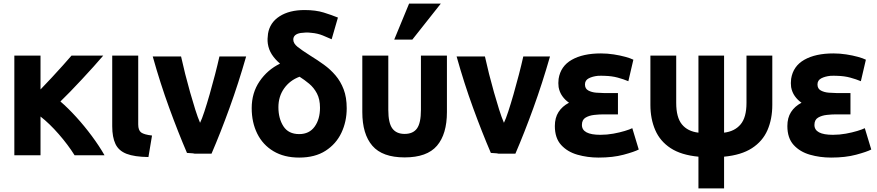

<svg xmlns="http://www.w3.org/2000/svg" viewBox="-20 -849 4890 1071"><path d="M206 17V-199Q256 -160 307.5 -101Q359 -42 396 17H563Q534 -34 492.5 -90Q451 -146 405 -196.5Q359 -247 317 -283Q340 -305 371.5 -337.5Q403 -370 437 -406.5Q471 -443 502.5 -478Q534 -513 556 -539H379Q361 -518 331.5 -485Q302 -452 269 -416.5Q236 -381 206 -350V-539H60V17Z M828 -93Q784 -98 767.5 -110Q751 -122 751 -155V-539H606V-173V-145Q606 -84 624 -46Q642 -8 686 9Q730 26 808 27Z M1096 -164Q1083 -194 1069 -238.5Q1055 -283 1040.5 -334Q1026 -385 1013 -436.5Q1000 -488 990 -534H832Q874 -384 924 -247Q974 -110 1023 4Q1031 5 1044.5 5.5Q1058 6 1065 8H1160Q1210 -108 1260 -246Q1310 -384 1353 -534H1204Q1194 -489 1179.5 -433Q1165 -377 1149.5 -323Q1134 -269 1120 -226.5Q1106 -184 1096 -164Z M1651 -421Q1678 -404 1704.5 -382Q1731 -360 1748 -327.5Q1765 -295 1765 -248Q1765 -184 1735 -142.5Q1705 -101 1649 -101Q1589 -101 1561 -144.5Q1533 -188 1533 -251Q1533 -311 1565 -356Q1597 -401 1651 -421ZM1542 -494Q1472 -460 1428 -395.5Q1384 -331 1384 -246Q1384 -166 1415 -103.5Q1446 -41 1505.5 -5.5Q1565 30 1649 30Q1737 30 1796 -8Q1855 -46 1884.5 -108.5Q1914 -171 1914 -245Q1914 -306 1897 -350.5Q1880 -395 1851.5 -428.5Q1823 -462 1787 -488Q1751 -514 1712 -538Q1663 -569 1639.5 -588Q1616 -607 1616 -628Q1616 -658 1657 -665Q1671 -667 1685.5 -667.5Q1700 -668 1716 -666Q1752 -663 1781 -651Q1810 -639 1830 -630L1865 -751Q1831 -765 1786 -779Q1741 -793 1679 -793Q1594 -793 1539.5 -758Q1485 -723 1475 -661Q1473 -647 1472.5 -633Q1472 -619 1474 -605Q1479 -572 1496.5 -545Q1514 -518 1542 -494Z M2237 29Q2362 29 2417.5 -36Q2473 -101 2473 -224V-539H2328V-236Q2328 -163 2306 -132.5Q2284 -102 2237 -102Q2191 -102 2168.5 -132.5Q2146 -163 2146 -236V-539H2001V-224Q2001 -101 2057 -36Q2113 29 2237 29ZM2280 -628 2439 -829H2262L2179 -628Z M2791 -164Q2778 -194 2764 -238.5Q2750 -283 2735.5 -334Q2721 -385 2708 -436.5Q2695 -488 2685 -534H2527Q2569 -384 2619 -247Q2669 -110 2718 4Q2726 5 2739.5 5.5Q2753 6 2760 8H2855Q2905 -108 2955 -246Q3005 -384 3048 -534H2899Q2889 -489 2874.5 -433Q2860 -377 2844.5 -323Q2829 -269 2815 -226.5Q2801 -184 2791 -164Z M3329 -97Q3226 -97 3226 -152Q3226 -181 3246.5 -193Q3267 -205 3295 -208Q3323 -211 3345 -211H3427V-330H3348Q3331 -330 3306 -332Q3281 -334 3262 -344Q3243 -354 3243 -378Q3243 -401 3264 -412Q3285 -423 3315 -426Q3333 -427 3353 -426Q3393 -425 3426 -416Q3459 -407 3485 -396L3513 -516Q3497 -524 3468 -532Q3439 -540 3403.5 -545.5Q3368 -551 3332 -551Q3232 -551 3169.5 -515.5Q3107 -480 3096 -409Q3093 -385 3096 -363Q3101 -335 3116.5 -313Q3132 -291 3154 -276Q3116 -256 3095.5 -224Q3075 -192 3075 -146Q3075 -79 3110 -40.5Q3145 -2 3201 14Q3257 30 3319 30Q3399 30 3458.5 14Q3518 -2 3543 -15L3507 -134Q3493 -127 3465 -118.5Q3437 -110 3401.5 -103.5Q3366 -97 3329 -97Z M4019 202V25Q4115 16 4174.5 -22.5Q4234 -61 4261 -123Q4288 -185 4288 -264V-539H4144V-275Q4144 -194 4111 -155Q4078 -116 4019 -109V-539H3876V-109Q3816 -116 3784 -155Q3752 -194 3752 -275V-539H3608V-264Q3608 -186 3635 -123.5Q3662 -61 3721 -22.5Q3780 16 3876 25V202Z M4626 -97Q4523 -97 4523 -152Q4523 -181 4543.5 -193Q4564 -205 4592 -208Q4620 -211 4642 -211H4724V-330H4645Q4628 -330 4603 -332Q4578 -334 4559 -344Q4540 -354 4540 -378Q4540 -401 4561 -412Q4582 -423 4612 -426Q4630 -427 4650 -426Q4690 -425 4723 -416Q4756 -407 4782 -396L4810 -516Q4794 -524 4765 -532Q4736 -540 4700.5 -545.5Q4665 -551 4629 -551Q4529 -551 4466.5 -515.5Q4404 -480 4393 -409Q4390 -385 4393 -363Q4398 -335 4413.5 -313Q4429 -291 4451 -276Q4413 -256 4392.5 -224Q4372 -192 4372 -146Q4372 -79 4407 -40.5Q4442 -2 4498 14Q4554 30 4616 30Q4696 30 4755.5 14Q4815 -2 4840 -15L4804 -134Q4790 -127 4762 -118.5Q4734 -110 4698.5 -103.5Q4663 -97 4626 -97Z"/></svg>

Font: Repo Bold
Style: Bold
Weight: 700
Designer: Stefan Peev
Foundry: Context Ltd
Version: Version 1.502